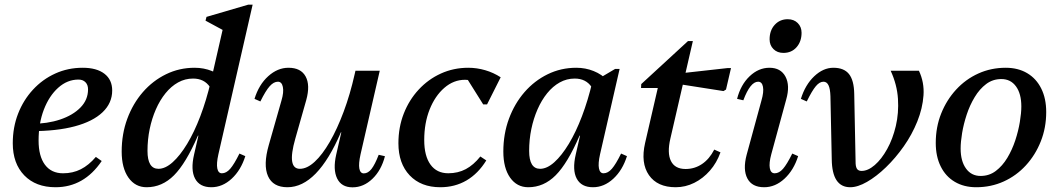

<svg xmlns="http://www.w3.org/2000/svg" viewBox="-20 -785 4512 818"><path d="M216.5 12.7Q132.5 12.7 83.4 -37.9Q34.4 -88.6 34.4 -174.6Q34.4 -242.6 57.1 -300.8Q79.8 -359 120.5 -403Q161.2 -447.1 215.3 -471.7Q269.4 -496.3 332.2 -496.3Q392 -496.3 425 -470.8Q458 -445.4 458 -399.4Q458 -345.8 416.8 -306.6Q375.6 -267.4 298.5 -246.8Q221.5 -226.3 113.8 -226.3V-257.5Q181.9 -257.5 236.3 -275.8Q290.8 -294.1 322.9 -327Q355.1 -359.9 355.1 -404.2Q355.1 -423.7 344 -434.8Q333 -446 314.5 -446Q266.8 -446 228.1 -411.3Q189.4 -376.7 166.9 -318.2Q144.4 -259.8 144.4 -186.5Q144.4 -119.6 171.5 -83.1Q198.7 -46.7 248.7 -46.7Q290.4 -46.7 324.3 -63.9Q358.3 -81.1 388.4 -116.5L413.3 -99Q337.8 12.7 216.5 12.7Z M604.6 12.7Q556.1 12.7 527.2 -28.3Q498.4 -69.3 498.4 -139.1Q498.4 -214.2 522.3 -279Q546.3 -343.8 588.6 -392.5Q630.9 -441.1 687.4 -468.7Q743.9 -496.3 809.1 -496.3Q848.6 -496.3 883.2 -482.3Q917.8 -468.4 944 -441.5L899 -310Q899 -378.4 874.5 -414.3Q850.1 -450.3 802.6 -450.3Q768.3 -450.3 738.7 -433.8Q709.2 -417.4 685.2 -387.8Q661.2 -358.2 644.1 -319.1Q627 -280 617.7 -235.2Q608.4 -190.4 608.4 -142.1Q608.4 -65.8 655.1 -65.8Q684.3 -65.8 715.7 -93.9Q747 -122 777.3 -172Q807.6 -222 833.4 -289.8Q859.2 -357.6 877.9 -437.2L926 -430.9L884.2 -207.1H823.2Q772.2 -89.1 721.4 -38.2Q670.7 12.7 604.6 12.7ZM880.4 12.7Q830.6 12.7 811.1 -24Q791.5 -60.7 806.9 -126.9L936.1 -691.4L959.4 -640.8L855.6 -697L859.8 -713.1L1037.1 -765H1056.3L910.4 -127.5Q901.6 -88.1 905.8 -67.4Q909.9 -46.7 925.4 -46.7Q944.1 -46.7 960.8 -65.9Q977.6 -85.1 1000.1 -130.8L1025.1 -119.8Q1006.5 -60.2 967.1 -23.7Q927.7 12.7 880.4 12.7Z M1204.6 12.7Q1142.8 12.7 1121.8 -34.6Q1100.8 -81.9 1125 -166.6L1179 -356.1Q1189.8 -392.3 1185.1 -414.6Q1180.5 -436.9 1164 -436.9Q1146.1 -436.9 1129 -417.7Q1111.8 -398.5 1089.3 -352.8L1064.3 -363.8Q1082.9 -424.4 1122.8 -460.4Q1162.7 -496.3 1209 -496.3Q1261.9 -496.3 1282.1 -459.2Q1302.3 -422.2 1284.7 -358.5L1238.1 -194.3Q1219.6 -129.3 1224.7 -97.6Q1229.7 -65.8 1257.6 -65.8Q1288.2 -65.8 1320.8 -95.9Q1353.4 -125.9 1385.1 -180.8Q1416.8 -235.8 1444.2 -309.3Q1471.7 -382.8 1491 -468.8H1538.6L1482.1 -221.1H1432.3Q1332 12.7 1204.6 12.7ZM1481.9 13.1Q1434.6 13.1 1416.2 -24.9Q1397.9 -62.8 1412.4 -126.5L1494.4 -483.6H1597.9L1516 -127.2Q1507.2 -87.7 1510.9 -67Q1514.7 -46.3 1530.1 -46.3Q1548 -46.3 1562.7 -65.1Q1577.4 -83.9 1593.4 -125.5L1620 -119.5Q1604.7 -59.8 1566.9 -23.4Q1529.1 13.1 1481.9 13.1Z M1855.9 12.7Q1773.5 12.7 1725.4 -37.9Q1677.4 -88.6 1677.4 -174.6Q1677.4 -242.6 1700.1 -300.8Q1722.8 -359 1763.5 -403Q1804.2 -447.1 1858.3 -471.7Q1912.4 -496.3 1975.2 -496.3Q2011.5 -496.3 2047.2 -485.9Q2082.8 -475.5 2113.1 -455.7L2055 -340.1H2038.7L1957.7 -469.2H2034.8V-412.9Q2026.4 -423.8 2014.3 -430.8Q2002.3 -437.8 1988.8 -441.4Q1975.3 -445.1 1961.4 -445.1Q1912.7 -445.1 1873.1 -410.8Q1833.5 -376.5 1810.4 -318.6Q1787.4 -260.7 1787.4 -188.3Q1787.4 -120.5 1814.1 -83.7Q1840.8 -46.8 1889.9 -46.8Q1931.2 -46.8 1964.4 -64.4Q1997.5 -82 2026.5 -118.3L2051.8 -101.5Q2016.9 -45.1 1967.4 -16.2Q1917.9 12.7 1855.9 12.7Z M2230.6 12.7Q2182.1 12.7 2153.2 -28.3Q2124.4 -69.3 2124.4 -139.1Q2124.4 -214.2 2148.3 -279Q2172.3 -343.8 2214.6 -392.5Q2256.9 -441.1 2313.4 -468.7Q2369.9 -496.3 2435.1 -496.3Q2474.6 -496.3 2509.2 -482.3Q2543.8 -468.4 2570 -441.5L2525 -310Q2525 -378.4 2500.5 -414.3Q2476.1 -450.3 2428.6 -450.3Q2394.3 -450.3 2364.7 -433.8Q2335.2 -417.4 2311.2 -387.8Q2287.2 -358.2 2270.1 -319.1Q2253 -280 2243.7 -235.2Q2234.4 -190.4 2234.4 -142.1Q2234.4 -65.8 2281.1 -65.8Q2310.3 -65.8 2341.7 -93.9Q2373 -122 2403.3 -172Q2433.6 -222 2459.4 -289.8Q2485.2 -357.6 2503.9 -437.2L2552 -430.9L2510.2 -207.1H2449.2Q2398.2 -89.1 2347.4 -38.2Q2296.7 12.7 2230.6 12.7ZM2506.4 12.7Q2456.6 12.7 2437.1 -24Q2417.5 -60.7 2432.9 -126.9L2505.9 -445.7H2523.4L2600.6 -491.3H2619.8L2536.4 -127.5Q2527.6 -88.1 2531.8 -67.4Q2535.9 -46.7 2551.4 -46.7Q2570.1 -46.7 2586.8 -65.9Q2603.6 -85.1 2626.1 -130.8L2651.1 -119.8Q2632.5 -60.2 2593.1 -23.7Q2553.7 12.7 2506.4 12.7Z M2858.6 12.7Q2780.7 12.7 2744.8 -38.8Q2708.9 -90.4 2728.3 -175.5L2795.3 -465.6L2825.5 -410.2H2711.1L2712 -426.8L2911.2 -610.1H2931.9L2836.2 -195.2Q2821.6 -133 2838.5 -99Q2855.4 -65 2900.9 -65Q2939.4 -65 2970.9 -86.2Q3002.3 -107.3 3023 -147.7L3049.5 -135.9Q3033.7 -91.3 3004.5 -58Q2975.3 -24.7 2937.8 -6Q2900.2 12.7 2858.6 12.7ZM3062.4 -397 2840.7 -431.7 2850.2 -469.4 3080.6 -495.1H3094.4L3073.1 -403.5Z M3235.7 12.7Q3183.7 12.7 3164.1 -24.8Q3144.4 -62.3 3160.9 -125.1L3223.9 -356.1Q3234.8 -393.5 3230.6 -415.2Q3226.5 -436.9 3210 -436.9Q3176.5 -436.9 3146.9 -357.7L3120.3 -363.8Q3135.6 -423.9 3173.7 -460.1Q3211.7 -496.3 3258.2 -496.3Q3306.4 -496.3 3326.5 -458.5Q3346.6 -420.6 3329.6 -361.1L3265.9 -127.5Q3255.9 -90.3 3259.7 -68.5Q3263.5 -46.7 3280.6 -46.7Q3299.4 -46.7 3316.1 -65.9Q3332.8 -85.1 3355.4 -130.8L3380.4 -119.8Q3361.7 -60.2 3322.3 -23.7Q3282.9 12.7 3235.7 12.7ZM3317.6 -559.6Q3291.5 -559.6 3275.2 -575.9Q3258.8 -592.3 3258.8 -617.3Q3258.8 -655.4 3280.6 -679.2Q3302.4 -703.1 3336.1 -703.1Q3362.3 -703.1 3378.6 -686.9Q3395 -670.6 3395 -645.4Q3395 -608.2 3373.7 -583.9Q3352.4 -559.6 3317.6 -559.6Z M3602.3 12.7Q3525 12.7 3523.6 -106.4L3518 -374.9Q3517 -406.7 3509.7 -421.8Q3502.4 -436.9 3488.3 -436.9Q3471.7 -436.9 3455.7 -417.7Q3439.6 -398.5 3417.1 -352.8L3392.1 -363.8Q3410.7 -423.9 3449 -460.1Q3487.3 -496.3 3530.5 -496.3Q3575.8 -496.3 3597.1 -469.5Q3618.4 -442.7 3619.4 -384.8L3625.3 -88.1Q3626.3 -71.3 3632.3 -64.1Q3638.4 -56.8 3650.8 -56.8Q3677.8 -56.8 3706.7 -81.7Q3735.6 -106.6 3759.6 -149.9Q3783.7 -193.1 3796.6 -248.3Q3809.5 -303.4 3805.7 -363.8Q3801.9 -424.3 3774.6 -483.6H3895Q3918.4 -434 3914.5 -378.7Q3910.6 -323.4 3888.1 -267.5Q3865.7 -211.7 3830.4 -161.5Q3795.1 -111.4 3754.3 -72.1Q3713.5 -32.8 3673.8 -10.1Q3634.1 12.7 3602.3 12.7Z M4139.2 12.7Q4086.7 12.7 4047.7 -10.4Q4008.8 -33.4 3987.8 -76Q3966.7 -118.5 3966.7 -175.9Q3966.7 -243.6 3989.8 -301.3Q4012.8 -359 4053.5 -403.3Q4094.2 -447.5 4148.2 -471.9Q4202.2 -496.3 4264.8 -496.3Q4317.5 -496.3 4356.4 -473.2Q4395.2 -450.2 4416.2 -407.7Q4437.3 -365.3 4437.3 -307.7Q4437.3 -240.8 4414.2 -182.7Q4391.2 -124.6 4350.5 -80.3Q4309.9 -36.1 4255.9 -11.7Q4202 12.7 4139.2 12.7ZM4157.7 -35.4Q4194.5 -35.4 4222.6 -56.7Q4250.7 -77.9 4271.5 -112.3Q4292.2 -146.7 4305.5 -187Q4318.7 -227.3 4325 -265.6Q4331.3 -303.8 4331.3 -331.5Q4331.3 -385.9 4308.5 -417Q4285.8 -448.2 4246.3 -448.2Q4209.5 -448.2 4181.4 -426.9Q4153.3 -405.7 4132.6 -371.3Q4111.8 -336.9 4098.5 -296.6Q4085.3 -256.3 4079 -218.4Q4072.7 -180.6 4072.7 -152.1Q4072.7 -98.7 4095.5 -67.1Q4118.3 -35.4 4157.7 -35.4Z"/></svg>

Font: Platypi Light
Style: Italic
Weight: 300
Italic angle: -13°
Designer: David Sargent
Foundry: Bolt Cutter Type
Version: Version 1.200